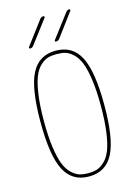

<svg xmlns="http://www.w3.org/2000/svg" viewBox="-140 -1023 780 1106"><g transform="rotate(-15 250.0 -470.0)"><path d="M302.2 -713.4Q280.3 -719.7 250 -719.7Q219.7 -719.7 197.8 -713.4Q175.8 -707 152.3 -685.1Q128.9 -663.1 113.8 -625Q98.6 -586.9 89.4 -521.5Q80.1 -456.1 80.1 -365.2Q80.1 -274.4 89.4 -208.5Q98.6 -142.6 113.8 -105Q128.9 -67.4 152.3 -45.4Q175.8 -23.4 197.8 -16.6Q219.7 -9.8 250 -9.8Q280.3 -9.8 302.2 -16.6Q324.2 -23.4 347.7 -45.4Q371.1 -67.4 386.2 -105Q401.4 -142.6 410.6 -208.5Q419.9 -274.4 419.9 -365.2Q419.9 -456.1 410.6 -521.5Q401.4 -586.9 386.2 -625Q371.1 -663.1 347.7 -685.1Q324.2 -707 302.2 -713.4ZM395.5 -77.6Q350.6 9.8 250 9.8Q149.4 9.8 104.5 -77.6Q59.6 -165 59.6 -365.2Q59.6 -565.4 104.5 -652.8Q149.4 -740.2 250 -740.2Q350.6 -740.2 395.5 -652.8Q440.4 -565.4 440.4 -365.2Q440.4 -165 395.5 -77.6ZM266.6 -790Q262.7 -790 261.2 -793.5Q259.8 -796.9 261.7 -799.8L368.2 -940.4Q376 -950.2 387.7 -950.2Q391.6 -950.2 392.6 -946.8Q393.6 -943.4 391.6 -940.4L287.1 -799.8Q278.3 -790 266.6 -790ZM112.3 -790Q108.4 -790 106.9 -793.5Q105.5 -796.9 107.4 -799.8L212.9 -940.4Q220.7 -950.2 233.4 -950.2Q237.3 -950.2 238.8 -946.8Q240.2 -943.4 238.3 -940.4L131.8 -799.8Q124 -790 112.3 -790Z"/></g></svg>

Font: Rounded Mgen+ 1mn thin
Style: Regular
Weight: 100
Designer: [Source Han Sans]
Ryoko NISHIZUKA  (kana & ideographs); Paul D. Hunt (Latin, Greek & Cyrillic); Wenlong ZHANG  (bopomofo
Version: Version 1.059.20150602